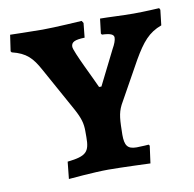

<svg xmlns="http://www.w3.org/2000/svg" viewBox="-64 -571 649 643"><g transform="rotate(-10 260.5 -249.0)"><path d="M120 8C120 8 207 0 255 0C299 0 398 4 398 4L406 -55L403 -59C403 -59 380 -57 362 -57C331 -57 322 -70 322 -107C323 -156 323 -178 337 -206L415 -346C447 -401 470 -429 514 -445L520 -497L517 -503C517 -503 468 -500 430 -500C392 -500 342 -503 316 -503L310 -453L313 -449C341 -448 353 -443 353 -432C353 -423 348 -410 340 -396L281 -278H273C263 -302 208 -410 208 -426C208 -442 220 -448 254 -449L259 -498L254 -506C254 -506 161 -500 120 -500C88 -500 10 -502 10 -502L2 -447L5 -443C54 -431 73 -410 96 -368L179 -218C197 -185 202 -166 202 -141V-120C202 -70 191 -57 126 -50Z"/></g></svg>

Font: Alegreya SC
Style: Bold
Weight: 700
Designer: Juan Pablo del Peral
Foundry: Huerta Tipografica
Version: Version 2.007;PS 002.007;hotconv 1.0.88;makeotf.lib2.5.64775